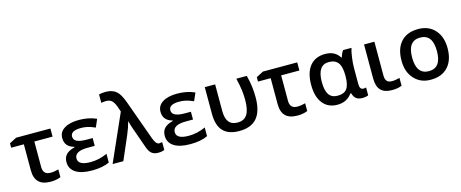

<svg xmlns="http://www.w3.org/2000/svg" viewBox="-42 -1405 4939 2056"><g transform="rotate(-15 2427.0 -377.5)"><path d="M473.1 -450.2H271V-167Q271 -82 353 -82Q396.5 -82 441.9 -95.2V-8.8Q392.1 11.2 331.1 11.2Q241.2 11.2 198 -32Q154.8 -75.2 154.8 -162.1V-450.2H14.2V-499L92.8 -540H473.1Z M819.8 -324.2H883.8V-237.8H806.6Q659.7 -237.8 659.7 -157.2Q659.7 -81.1 796.9 -81.1Q890.6 -81.1 982.9 -123V-26.9Q909.2 9.8 789.1 9.8Q671.4 9.8 608.6 -31.2Q545.9 -72.3 545.9 -147.9Q545.9 -199.2 576.2 -231.2Q606.4 -263.2 670.9 -278.8V-284.2Q568.8 -310.5 568.8 -408.2Q568.8 -475.1 627.9 -512.2Q687.5 -549.8 789.1 -549.8Q897.5 -549.8 983.9 -511.2L945.8 -423.8Q890.6 -447.8 857.9 -454.1Q823.7 -460.9 790 -460.9Q674.8 -460.9 674.8 -396Q674.8 -358.9 710.2 -341.6Q745.6 -324.2 819.8 -324.2Z M1137.2 0H1018.1L1249 -521L1227.1 -583Q1208.5 -631.3 1186 -650.4Q1163.6 -669.9 1124 -669.9Q1096.2 -669.9 1070.8 -664.1V-757.8Q1105 -766.1 1144 -766.1Q1193.8 -766.1 1228.5 -750Q1263.2 -734.4 1287.6 -700.7Q1312.5 -667 1338.9 -595.2L1496.1 -159.2Q1510.7 -120.1 1525.4 -102.5Q1540 -85 1560.1 -85Q1570.3 -85 1591.8 -89.8V-2.9Q1564 9.8 1522 9.8Q1477.5 9.8 1450.7 -11.7Q1423.8 -33.2 1406.2 -84Q1334 -286.1 1320.3 -327.1Q1303.7 -377 1299.8 -397H1296.9Q1279.8 -330.6 1250 -261.2Z M1909.2 -324.2H1973.1V-237.8H1896Q1749 -237.8 1749 -157.2Q1749 -81.1 1886.2 -81.1Q1980 -81.1 2072.3 -123V-26.9Q1998.5 9.8 1878.4 9.8Q1760.7 9.8 1698 -31.2Q1635.3 -72.3 1635.3 -147.9Q1635.3 -199.2 1665.5 -231.2Q1695.8 -263.2 1760.3 -278.8V-284.2Q1658.2 -310.5 1658.2 -408.2Q1658.2 -475.1 1717.3 -512.2Q1776.9 -549.8 1878.4 -549.8Q1986.8 -549.8 2073.2 -511.2L2035.2 -423.8Q1980 -447.8 1947.3 -454.1Q1913.1 -460.9 1879.4 -460.9Q1764.2 -460.9 1764.2 -396Q1764.2 -358.9 1799.6 -341.6Q1835 -324.2 1909.2 -324.2Z M2422.4 9.8Q2302.7 9.8 2243.7 -52.7Q2184.6 -115.2 2184.6 -245.1V-540H2299.3V-245.1Q2299.3 -164.1 2330.6 -123.5Q2361.8 -83 2428.2 -83Q2500.5 -83 2533.9 -135Q2567.4 -187 2567.4 -297.9Q2567.4 -348.6 2560.5 -404.3Q2553.7 -458.5 2534.2 -540H2650.4Q2668.9 -468.3 2675.8 -409.2Q2682.6 -350.6 2682.6 -293.9Q2682.6 -141.1 2618.2 -65.7Q2553.7 9.8 2422.4 9.8Z M3209.5 -450.2H3007.3V-167Q3007.3 -82 3089.4 -82Q3132.8 -82 3178.2 -95.2V-8.8Q3128.4 11.2 3067.4 11.2Q2977.5 11.2 2934.3 -32Q2891.1 -75.2 2891.1 -162.1V-450.2H2750.5V-499L2829.1 -540H3209.5Z M3537.1 -83Q3608.4 -83 3639.2 -124Q3670.9 -166 3671.4 -263.2V-269Q3671.4 -369.6 3638.7 -412.6Q3605.5 -456.1 3536.1 -456.1Q3409.2 -456.1 3409.2 -267.1Q3409.2 -173.8 3440.2 -128.4Q3471.2 -83 3537.1 -83ZM3509.3 9.8Q3406.2 9.8 3348.6 -63.5Q3291 -136.2 3291 -268.1Q3291 -402.8 3350.6 -476.6Q3410.6 -549.8 3518.1 -549.8Q3575.7 -549.8 3614.3 -529.5Q3652.8 -509.3 3679.2 -467.8H3685.1Q3698.2 -514.6 3718.3 -540H3811Q3797.4 -498.5 3789.6 -437Q3781.2 -373 3781.2 -325.2V-142.1Q3781.2 -114.3 3792 -99.6Q3802.7 -85 3822.3 -85Q3837.9 -85 3852.1 -89.8V-2.9Q3843.8 2.4 3824.7 5.9Q3804.2 9.8 3791 9.8Q3744.6 9.8 3719.2 -9Q3693.8 -27.8 3681.2 -71.8H3673.3Q3616.7 9.8 3509.3 9.8Z M3950.2 -540H4064.9V-164.1Q4064.9 -83 4136.2 -83Q4179.7 -83 4224.1 -96.2V-9.8Q4182.6 9.8 4114.3 9.8Q4030.3 9.8 3990.2 -33Q3950.2 -75.7 3950.2 -163.1Z M4804.2 -271Q4804.2 -138.2 4736.3 -64.5Q4668 9.8 4547.4 9.8Q4433.6 11.7 4362.3 -66.4Q4291 -144.5 4293 -271Q4293 -402.3 4360.4 -476.1Q4427.7 -549.8 4550.3 -549.8Q4667.5 -549.8 4735.8 -474.1Q4804.2 -398.4 4804.2 -271ZM4411.1 -271Q4411.1 -84 4549.3 -84Q4686 -84 4686 -271Q4686 -456.1 4548.3 -456.1Q4411.1 -456.1 4411.1 -271Z"/></g></svg>

Font: Open Sans
Style: SemiBold
Weight: 600
Foundry: Ascender Corporation
Version: Version 1.10